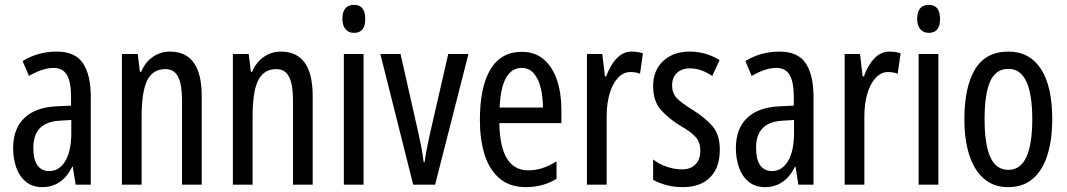

<svg xmlns="http://www.w3.org/2000/svg" viewBox="-20 -759 4386 789"><path d="M213 -547Q289 -547 321 -499Q353 -451 353 -362V0H291L279 -74H277Q235 10 154 10Q113 10 86 -12.5Q59 -35 46.5 -71.5Q34 -108 34 -150Q34 -230 80 -274Q126 -318 211 -322L272 -325V-360Q272 -422 255 -451Q238 -480 200 -480Q156 -480 99 -447L73 -508Q136 -547 213 -547ZM225 -263Q117 -257 117 -152Q117 -103 134 -79.5Q151 -56 182 -56Q224 -56 248.5 -97.5Q273 -139 273 -212V-266Z M678 -547Q809 -547 809 -364V0H728V-348Q728 -411 712 -443Q696 -475 660 -475Q608 -475 585 -429Q562 -383 562 -279V0H481V-537H546L555 -464H560Q577 -504 608.5 -525.5Q640 -547 678 -547Z M1134 -547Q1265 -547 1265 -364V0H1184V-348Q1184 -411 1168 -443Q1152 -475 1116 -475Q1064 -475 1041 -429Q1018 -383 1018 -279V0H937V-537H1002L1011 -464H1016Q1033 -504 1064.5 -525.5Q1096 -547 1134 -547Z M1435 -739Q1481 -739 1481 -681Q1481 -624 1435 -624Q1413 -624 1400 -639Q1387 -654 1387 -681Q1387 -739 1435 -739ZM1474 -537V0H1393V-537Z M1678 0 1543 -537H1626L1698 -218Q1705 -188 1711 -157Q1717 -126 1721 -93H1725Q1727 -110 1732 -137Q1737 -164 1744 -197L1822 -537H1905L1768 0Z M2124 -546Q2179 -546 2215 -514.5Q2251 -483 2269 -429.5Q2287 -376 2287 -309V-253H2032Q2035 -59 2151 -59Q2180 -59 2208.5 -68Q2237 -77 2267 -96V-24Q2211 10 2142 10Q2074 10 2032 -26.5Q1990 -63 1971 -125Q1952 -187 1952 -265Q1952 -402 1995.5 -474Q2039 -546 2124 -546ZM2124 -480Q2083 -480 2060 -440Q2037 -400 2033 -317H2211Q2211 -361 2202 -398Q2193 -435 2173.5 -457.5Q2154 -480 2124 -480Z M2576 -547Q2600 -547 2622 -540L2610 -456Q2593 -463 2570 -463Q2542 -463 2519.5 -439Q2497 -415 2485 -374Q2473 -333 2473 -280V0H2392V-537H2455L2466 -445H2471Q2488 -492 2514.5 -519.5Q2541 -547 2576 -547Z M2938 -144Q2938 -70 2898 -30Q2858 10 2786 10Q2749 10 2718 1.5Q2687 -7 2664 -20V-104Q2686 -86 2718 -74.5Q2750 -63 2783 -63Q2818 -63 2838 -83.5Q2858 -104 2858 -141Q2858 -173 2839.5 -195Q2821 -217 2776 -242Q2726 -273 2695 -308.5Q2664 -344 2664 -406Q2664 -470 2705.5 -508.5Q2747 -547 2814 -547Q2881 -547 2937 -512L2907 -447Q2886 -461 2863 -469.5Q2840 -478 2815 -478Q2781 -478 2761.5 -459Q2742 -440 2742 -408Q2742 -376 2761 -356Q2780 -336 2827 -307Q2877 -276 2907.5 -241Q2938 -206 2938 -144Z M3183 -547Q3259 -547 3291 -499Q3323 -451 3323 -362V0H3261L3249 -74H3247Q3205 10 3124 10Q3083 10 3056 -12.5Q3029 -35 3016.5 -71.5Q3004 -108 3004 -150Q3004 -230 3050 -274Q3096 -318 3181 -322L3242 -325V-360Q3242 -422 3225 -451Q3208 -480 3170 -480Q3126 -480 3069 -447L3043 -508Q3106 -547 3183 -547ZM3195 -263Q3087 -257 3087 -152Q3087 -103 3104 -79.5Q3121 -56 3152 -56Q3194 -56 3218.5 -97.5Q3243 -139 3243 -212V-266Z M3635 -547Q3659 -547 3681 -540L3669 -456Q3652 -463 3629 -463Q3601 -463 3578.5 -439Q3556 -415 3544 -374Q3532 -333 3532 -280V0H3451V-537H3514L3525 -445H3530Q3547 -492 3573.5 -519.5Q3600 -547 3635 -547Z M3797 -739Q3843 -739 3843 -681Q3843 -624 3797 -624Q3775 -624 3762 -639Q3749 -654 3749 -681Q3749 -739 3797 -739ZM3836 -537V0H3755V-537Z M4304 -269Q4304 -186 4284.5 -123Q4265 -60 4225 -25Q4185 10 4122 10Q4063 10 4023 -25Q3983 -60 3963 -122.5Q3943 -185 3943 -269Q3943 -402 3987 -474.5Q4031 -547 4124 -547Q4210 -547 4257 -476.5Q4304 -406 4304 -269ZM4026 -269Q4026 -166 4049.5 -113.5Q4073 -61 4124 -61Q4222 -61 4222 -269Q4222 -476 4124 -476Q4072 -476 4049 -424.5Q4026 -373 4026 -269Z"/></svg>

Font: Noto Sans Malayalam ExtraCondensed
Style: Regular
Weight: 400
Width: 2
Designer: Jelle Bosma - Monotype Design Team
Foundry: Monotype Imaging Inc.
Version: Version 2.104; ttfautohint (v1.8.4.7-5d5b)